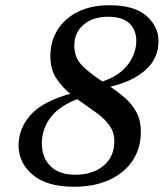

<svg xmlns="http://www.w3.org/2000/svg" viewBox="-20 -702 632 734"><path d="M518.5 -198.5Q518.5 -134.5 486.5 -87.2Q454.5 -40 397 -14Q339.5 12 263.5 12Q159 12 105 -33.8Q51 -79.5 51 -146.5Q51 -210 96.5 -262Q142 -314 248.5 -343.5Q217 -369.5 194.8 -403.2Q172.5 -437 172.5 -487Q172.5 -543.5 200 -587.8Q227.5 -632 278.2 -657Q329 -682 398.5 -682Q493.5 -682 539.8 -641.2Q586 -600.5 586 -545Q586 -478.5 536.5 -434.5Q487 -390.5 402 -370.5Q431 -351 457.8 -327.8Q484.5 -304.5 501.5 -273.2Q518.5 -242 518.5 -198.5ZM264 -528Q264 -480 295.8 -449.5Q327.5 -419 371.5 -390.5Q436 -412 468.5 -454.5Q501 -497 501 -546.5Q501 -587 475 -612.5Q449 -638 393 -638Q335 -638 299.5 -607.5Q264 -577 264 -528ZM140 -154.5Q140 -99.5 173 -66.8Q206 -34 267.5 -34Q334 -34 375.5 -68.2Q417 -102.5 417 -161.5Q417 -196 399.2 -221.2Q381.5 -246.5 353.8 -267Q326 -287.5 295.5 -308.5Q290.5 -312 285.5 -315.5Q280.5 -319 275.5 -323Q204 -295.5 172 -251.2Q140 -207 140 -154.5Z"/></svg>

Font: Newsreader Text SemiBold
Style: Italic
Weight: 600
Italic angle: -17°
Designer: Hugues Gentile
Foundry: Production Type
Version: Version 1.001